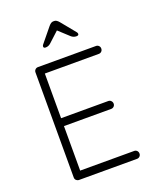

<svg xmlns="http://www.w3.org/2000/svg" viewBox="-165 -1019 923 1119"><g transform="rotate(-20 296.5 -460.0)"><path d="M104 -24V-676Q104 -686 111 -693Q118 -700 128 -700H130H488Q498 -700 505 -693Q512 -686 512 -676Q512 -665 505 -658Q498 -651 488 -651H153V-374H446Q456 -374 463 -366.5Q470 -359 470 -349Q470 -339 463 -332Q456 -325 446 -325H153V-49H488Q498 -49 505 -42Q512 -35 512 -24Q512 -14 505 -7Q498 0 488 0H131H128H126Q117 -1 110.5 -7.5Q104 -14 104 -24ZM305 -863 242 -805Q228 -792 210 -792Q197 -792 197 -802Q197 -808 202 -814L274 -902Q289 -920 302 -920H310Q323 -920 338 -902L410 -814Q415 -808 415 -802Q415 -792 401 -792Q382 -792 368 -805Z"/></g></svg>

Font: Quicksand
Style: Regular
Weight: 400
Designer: Andrew Paglinawan
Foundry: Andrew Paglinawan
Version: 1.002